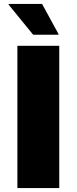

<svg xmlns="http://www.w3.org/2000/svg" viewBox="-20 -952 388 972"><path d="M68 -720H280V0H68ZM148 -776 24 -928V-932H193L276 -780V-776Z"/></svg>

Font: Kufam Black
Style: Regular
Weight: 900
Designer: Wael Morcos, Artur Schmal
Foundry: Original Type
Version: Version 1.301; ttfautohint (v1.8.3)